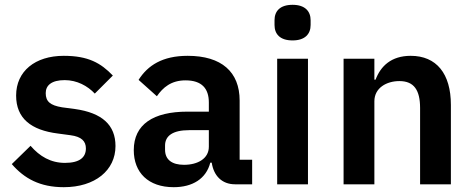

<svg xmlns="http://www.w3.org/2000/svg" viewBox="-20 -766 1962 798"><path d="M245 12C375 12 460 -58 460 -159C460 -246 405 -297 291 -313L238 -320C189 -328 170 -344 170 -379C170 -411 194 -433 249 -433C300 -433 344 -409 374 -377L449 -452C399 -504 347 -534 245 -534C126 -534 47 -470 47 -369C47 -274 109 -225 221 -211L273 -204C319 -198 337 -179 337 -149C337 -112 311 -89 250 -89C191 -89 145 -116 107 -160L29 -84C81 -24 146 12 245 12Z M702 12C780 12 837 -23 854 -90H860C868 -36 902 0 957 0H1028V-102H976V-348C976 -467 901 -534 760 -534C655 -534 594 -494 556 -434L632 -366C657 -402 691 -432 751 -432C819 -432 848 -398 848 -340V-302H759C617 -302 536 -249 536 -142C536 -49 596 12 702 12ZM745 -81C695 -81 666 -102 666 -144V-161C666 -202 699 -225 766 -225H848V-156C848 -107 802 -81 745 -81Z M1196 -598C1248 -598 1271 -625 1271 -662V-682C1271 -719 1248 -746 1196 -746C1143 -746 1121 -719 1121 -682V-662C1121 -625 1143 -598 1196 -598ZM1132 0H1260V-522H1132Z M1536 0V-345C1536 -401 1587 -429 1640 -429C1701 -429 1726 -391 1726 -317V0H1854V-330C1854 -460 1794 -534 1687 -534C1606 -534 1562 -491 1541 -435H1536V-522H1408V0Z"/></svg>

Font: IBM Plex Thai SemiBold
Style: Regular
Weight: 600
Designer: Mike Abbink, Paul van der Laan, Pieter van Rosmalen, Ben Mitchell, Mark Frömberg
Foundry: Bold Monday
Version: Version 1.0